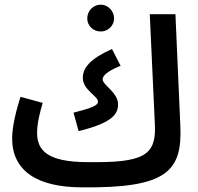

<svg xmlns="http://www.w3.org/2000/svg" viewBox="-20 -782 850 823"><path d="M412 -647C443 -647 469 -672 469 -703C469 -735 443 -762 412 -762C379 -762 354 -735 354 -703C354 -672 379 -647 412 -647ZM332 21C694 25 762 -47 753 -243L732 -721H622L644 -245C650 -114 592 -84 357 -87C179 -87 139 -140 139 -213C139 -256 153 -307 163 -341L68 -367C52 -317 32 -244 32 -189C32 -49 140 21 332 21ZM317 -220C465 -256 486 -295 486 -335C486 -386 420 -417 420 -442C420 -459 443 -478 497 -500L460 -572C366 -530 335 -491 335 -448C335 -396 400 -371 400 -346C400 -329 369 -318 295 -299Z"/></svg>

Font: Noto Sans Arabic UI XCn SmBd
Style: Regular
Weight: 600
Width: 2
Designer: Monotype Design Team, Nadine Chahine and Nizar Qandah
Foundry: Monotype Imaging Inc.
Version: Version 2.010